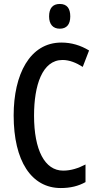

<svg xmlns="http://www.w3.org/2000/svg" viewBox="-20 -940 495 970"><path d="M282 -920C246 -920 228 -898 228 -857C228 -817 248 -795 282 -795C317 -795 335 -817 335 -857C335 -897 319 -920 282 -920ZM296 -637C331 -637 365 -623 398 -602L430 -685C387 -711 341 -725 290 -725C130 -725 49 -563 49 -357C49 -126 139 10 287 10C336 10 376 0 412 -20V-109C375 -90 339 -78 299 -78C206 -78 152 -182 152 -356C152 -508 193 -637 296 -637Z"/></svg>

Font: Noto Sans Malayalam ExtraCondensed Medium
Style: Regular
Weight: 500
Width: 2
Designer: Jelle Bosma - Monotype Design Team
Foundry: Monotype Imaging Inc.
Version: Version 2.104